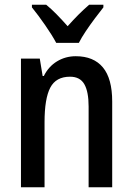

<svg xmlns="http://www.w3.org/2000/svg" viewBox="-20 -786 557 806"><path d="M298 -550Q373 -550 412 -503Q451 -456 451 -360V0H352V-339Q352 -401 334 -432.5Q316 -464 274 -464Q215 -464 191 -418Q167 -372 167 -273V0H68V-540H147L159 -467H164Q184 -507 219.5 -528.5Q255 -550 298 -550ZM216 -606Q199 -638 169.5 -680.5Q140 -723 114 -755V-766H174Q195 -749 218 -725.5Q241 -702 264 -676Q289 -704 309 -724Q329 -744 354 -766H414V-755Q398 -735 378.5 -709Q359 -683 340.5 -655.5Q322 -628 311 -606Z"/></svg>

Font: Noto Sans Khmer Condensed Medium
Style: Regular
Weight: 500
Width: 3
Designer: Danh Hong and the Monotype Design Team
Foundry: Monotype Imaging Inc.
Version: Version 2.004; ttfautohint (v1.8.4.7-5d5b)